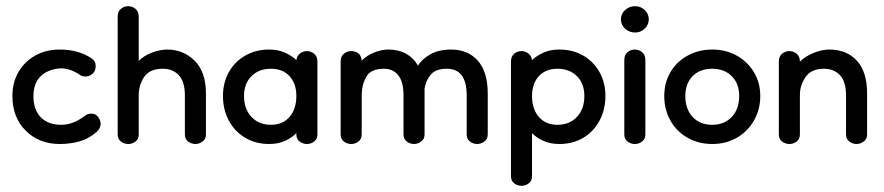

<svg xmlns="http://www.w3.org/2000/svg" viewBox="-20 -455 2855 620"><path d="M173 10Q106 10 63 -33Q20 -76 20 -145Q20 -189 40 -223Q60 -257 94.5 -276Q129 -295 173 -295Q233 -295 275 -267Q289 -258 289 -242Q289 -226 279 -217Q269 -208 256 -208Q247 -208 240 -212Q203 -237 171 -234Q132 -230 110 -207.5Q88 -185 88 -144Q88 -101 111.5 -76.5Q135 -52 178 -52Q216 -52 254 -81Q262 -88 275 -88Q290 -88 297.5 -76.5Q305 -65 305 -55Q305 -41 292 -29Q267 -7 237 1.5Q207 10 173 10Z M394 10Q381 10 370.5 2Q360 -6 360 -21V-401Q360 -418 370.5 -426.5Q381 -435 394 -435Q407 -435 417.5 -426.5Q428 -418 428 -401V-258Q444 -275 470.5 -285Q497 -295 520 -295Q572 -295 608.5 -259Q645 -223 645 -153V-21Q645 -6 634 2Q623 10 611 10Q598 10 587.5 2Q577 -6 577 -21V-147Q577 -191 557.5 -212Q538 -233 506 -233Q463 -233 445.5 -206.5Q428 -180 428 -148V-21Q428 -6 417.5 2Q407 10 394 10Z M849 10Q806 10 772 -10Q738 -30 719 -65.5Q700 -101 700 -145Q700 -188 719 -222Q738 -256 772 -275.5Q806 -295 849 -295Q877 -295 899 -285.5Q921 -276 937 -261Q939 -275 949 -282.5Q959 -290 971 -290Q984 -290 994.5 -281.5Q1005 -273 1005 -256V-21Q1005 -6 994.5 2Q984 10 971 10Q958 10 947.5 2Q937 -6 937 -21V-25Q921 -9 899 0.5Q877 10 849 10ZM855 -52Q893 -52 915 -77.5Q937 -103 937 -145Q937 -185 915 -209Q893 -233 855 -233Q816 -233 792 -209Q768 -185 768 -145Q768 -103 792 -77.5Q816 -52 855 -52Z M1114 10Q1101 10 1090.5 2Q1080 -6 1080 -21V-256Q1080 -273 1090.5 -281.5Q1101 -290 1114 -290Q1124 -290 1133 -285.5Q1142 -281 1146 -270Q1148 -264 1148 -259Q1163 -275 1187 -285Q1211 -295 1234 -295Q1299 -295 1330 -243Q1342 -264 1369.5 -279.5Q1397 -295 1437 -295Q1491 -295 1523 -259Q1555 -223 1555 -153V-21Q1555 -6 1544 2Q1533 10 1521 10Q1508 10 1497.5 2Q1487 -6 1487 -21V-147Q1487 -233 1423 -233Q1387 -233 1371 -214Q1355 -195 1351 -169V-21Q1351 -6 1340 2Q1329 10 1317 10Q1304 10 1293.5 2Q1283 -6 1283 -21V-147Q1283 -191 1266 -212Q1249 -233 1220 -233Q1177 -233 1162.5 -206.5Q1148 -180 1148 -148V-21Q1148 -6 1137.5 2Q1127 10 1114 10Z M1786 10Q1758 10 1736 0.5Q1714 -9 1698 -25V114Q1698 129 1687.5 137Q1677 145 1664 145Q1651 145 1640.5 137Q1630 129 1630 114V-256Q1630 -273 1640.5 -281.5Q1651 -290 1664 -290Q1676 -290 1686 -282.5Q1696 -275 1698 -261Q1714 -276 1736 -285.5Q1758 -295 1786 -295Q1830 -295 1863.5 -275.5Q1897 -256 1916 -222Q1935 -188 1935 -145Q1935 -101 1916 -65.5Q1897 -30 1863.5 -10Q1830 10 1786 10ZM1780 -52Q1819 -52 1843 -77.5Q1867 -103 1867 -145Q1867 -185 1843 -209Q1819 -233 1780 -233Q1742 -233 1720 -209Q1698 -185 1698 -145Q1698 -103 1720 -77.5Q1742 -52 1780 -52Z M2030 10Q2017 10 2006.5 2Q1996 -6 1996 -21V-261Q1996 -278 2006.5 -286.5Q2017 -295 2030 -295Q2043 -295 2053.5 -286.5Q2064 -278 2064 -261V-21Q2064 -6 2053.5 2Q2043 10 2030 10ZM2031 -350Q2012 -350 1998.5 -362.5Q1985 -375 1985 -393Q1985 -410 1998.5 -422.5Q2012 -435 2031 -435Q2049 -435 2062 -422.5Q2075 -410 2075 -393Q2075 -375 2062 -362.5Q2049 -350 2031 -350Z M2280 10Q2236 10 2200.5 -10Q2165 -30 2145 -65.5Q2125 -101 2125 -145Q2125 -188 2145 -222Q2165 -256 2200.5 -275.5Q2236 -295 2280 -295Q2324 -295 2359 -275.5Q2394 -256 2414.5 -222Q2435 -188 2435 -145Q2435 -101 2414.5 -65.5Q2394 -30 2359 -10Q2324 10 2280 10ZM2280 -52Q2319 -52 2343 -77.5Q2367 -103 2367 -145Q2367 -185 2343 -209Q2319 -233 2280 -233Q2240 -233 2216.5 -209Q2193 -185 2193 -145Q2193 -103 2216.5 -77.5Q2240 -52 2280 -52Z M2746 10Q2733 10 2722.5 2Q2712 -6 2712 -21V-147Q2712 -191 2692.5 -212Q2673 -233 2641 -233Q2600 -233 2581.5 -206.5Q2563 -180 2563 -148V-21Q2563 -6 2552.5 2Q2542 10 2529 10Q2516 10 2505.5 2Q2495 -6 2495 -21V-256Q2495 -273 2505.5 -281.5Q2516 -290 2529 -290Q2542 -290 2552.5 -281.5Q2563 -273 2563 -256Q2580 -273 2607 -284Q2634 -295 2658 -295Q2714 -295 2747 -259Q2780 -223 2780 -153V-21Q2780 -6 2769 2Q2758 10 2746 10Z"/></svg>

Font: Dongle
Style: Regular
Weight: 400
Designer: Yanghee Ryu
Foundry: Yanghee Ryu
Version: Version 2.000